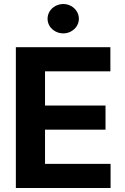

<svg xmlns="http://www.w3.org/2000/svg" viewBox="-20 -944 629 964"><path d="M59.6 -707H534.2V-585.9H206.1V-414.1H509.8V-293H206.1V-121.1H535.2V0H59.6ZM218.8 -849.6Q218.8 -869.6 229.2 -886.7Q239.7 -903.8 258.1 -913.8Q276.4 -923.8 297.9 -923.8Q318.8 -923.8 336.9 -913.8Q355 -903.8 365.5 -886.7Q376 -869.6 376 -849.6Q376 -830.1 365.5 -813.2Q355 -796.4 336.9 -786.4Q318.8 -776.4 297.9 -776.4Q276.4 -776.4 258.1 -786.4Q239.7 -796.4 229.2 -813.2Q218.8 -830.1 218.8 -849.6Z"/></svg>

Font: Pretendard JP
Style: Bold
Weight: 700
Designer: Base glyphs from Inter by Rasmus Andersson; Hangeul glyphs from Noto Sans CJK(Source Han Sans) by Jang Soo-young and Kan
Foundry: Kil Hyung-jin
Version: Version 1.309